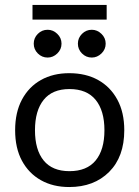

<svg xmlns="http://www.w3.org/2000/svg" viewBox="-20 -739 561 774"><path d="M259 -444Q326 -444 375.5 -416.5Q425 -389 453 -337.5Q481 -286 481 -214Q481 -107 420 -46Q359 15 259 15Q194 15 145 -12.5Q96 -40 68.5 -91Q41 -142 41 -214Q41 -286 68.5 -337.5Q96 -389 145 -416.5Q194 -444 259 -444ZM260 -380Q191 -380 156 -336.5Q121 -293 121 -214Q121 -135 156 -92Q191 -49 260 -49Q330 -49 365.5 -92Q401 -135 401 -214Q401 -293 365.5 -336.5Q330 -380 260 -380ZM350 -619Q372 -619 389 -602.5Q406 -586 406 -563Q406 -540 389 -523.5Q372 -507 350 -507Q327 -507 310.5 -523.5Q294 -540 294 -563Q294 -586 310.5 -602.5Q327 -619 350 -619ZM172 -619Q194 -619 211 -602.5Q228 -586 228 -563Q228 -540 211 -523.5Q194 -507 172 -507Q149 -507 132.5 -523.5Q116 -540 116 -563Q116 -586 132.5 -602.5Q149 -619 172 -619ZM111 -719H410V-660H111Z"/></svg>

Font: Podkova VF Beta
Style: Regular
Weight: 400
Designer: Ilya Yudin
Foundry: Cyreal (www.cyreal.org)
Version: Version 2.100